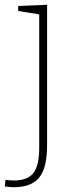

<svg xmlns="http://www.w3.org/2000/svg" viewBox="-46 -546 321 803"><path d="M10 237Q3 237 -6.5 236Q-16 235 -26 234L-23 206Q-14 207 -5.5 208Q3 209 10 209Q69 209 93.5 178Q118 147 118 73V-494L125 -485L30 -500V-521L151 -526V60Q151 100 145 132Q139 164 124.5 187.5Q110 211 82 224Q54 237 10 237Z"/></svg>

Font: Bitter Thin ExtraLight
Style: Regular
Weight: 250
Version: Version 2.002